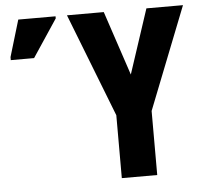

<svg xmlns="http://www.w3.org/2000/svg" viewBox="-51 -768 867 821"><g transform="rotate(-5 382.0 -357.0)"><path d="M516 -438 607 -714H764L591 -275V0H439V-270L266 -714H424ZM10 -544V-557L57 -714H217V-705L110 -544Z"/></g></svg>

Font: Noto Sans ExtraCondensed ExtraBold
Style: Regular
Weight: 800
Width: 2
Designer: Monotype Design Team
Foundry: Monotype Imaging Inc.
Version: Version 2.013; ttfautohint (v1.8.4.7-5d5b)